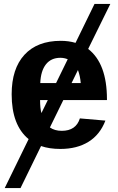

<svg xmlns="http://www.w3.org/2000/svg" viewBox="-20 -745 596 973"><path d="M286.1 9.8Q230 9.8 188 -4.9L84 208H3.9L125 -40Q39.1 -110.4 39.1 -267.1Q39.1 -397 104 -467.5Q168.9 -538.1 288.1 -538.1Q328.1 -538.1 362.8 -527.8L459 -725.1H539.1L426.8 -497.1Q522 -423.3 522 -242.2V-237.8H300.8L232.9 -99.1Q257.3 -82 293 -82Q365.2 -82 384.8 -145L514.2 -133.8Q486.8 -62.5 428.5 -26.4Q370.1 9.8 286.1 9.8ZM286.1 -452.1Q238.8 -452.1 212.6 -418.7Q186.5 -385.3 184.1 -324.2H264.2L323.2 -444.8Q304.7 -452.1 286.1 -452.1ZM342.8 -324.2H389.2Q386.2 -359.9 375 -390.1ZM222.2 -237.8H183.1Q183.1 -197.3 189.9 -171.9Z"/></svg>

Font: Libra Sans Modern
Style: Bold
Weight: 700
Foundry: Stefan Peev, Context Ltd
Version: Version 1.000